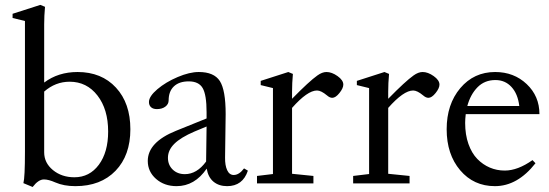

<svg xmlns="http://www.w3.org/2000/svg" viewBox="-20 -746 2235 781"><path d="M112.8 14.6 75.2 -1Q81.5 -24.4 81.5 -128.9V-660.6L31.2 -672.9V-689.9L144 -726.1L163.1 -718.3Q159.7 -681.6 159.7 -646.5V-410.2Q216.8 -453.1 295.4 -453.1Q393.1 -453.1 451.7 -389.6Q510.3 -326.2 510.3 -220.2Q510.3 -113.8 450 -51.3Q389.6 11.2 286.6 11.2Q239.7 11.2 205.1 -3.9Q177.7 -16.1 158.7 -16.1Q136.2 -16.1 112.8 14.6ZM159.7 -126.5Q159.7 -83.5 195.3 -54.2Q231 -24.9 282.7 -24.9Q344.2 -24.9 382.1 -75.9Q419.9 -127 419.9 -210.9Q419.9 -301.3 376.5 -357.4Q333 -413.6 263.2 -413.6Q205.6 -413.6 159.7 -373.5Z M698.2 11.2Q648.4 11.2 614.7 -18.3Q581.1 -47.9 581.1 -91.3Q581.1 -167.5 695.8 -213.9L820.3 -264.2V-289.6Q820.3 -360.4 804.4 -387.7Q788.6 -415 747.6 -415Q709 -415 687.5 -394.8Q666 -374.5 666 -337.9Q666 -322.3 652.6 -312.3Q639.2 -302.2 618.2 -302.2Q603 -302.2 594.5 -309.8Q585.9 -317.4 585.9 -331.1Q585.9 -354 620.1 -383.1Q654.3 -412.1 702.6 -432.6Q751 -453.1 788.6 -453.1Q850.6 -453.1 874.3 -416.3Q897.9 -379.4 897.9 -282.2Q897.9 -251.5 895.5 -105Q895 -73.2 904.1 -53.7Q913.1 -34.2 930.7 -34.2Q952.6 -34.2 972.7 -61L988.3 -51.8Q967.3 11.2 903.8 11.2Q870.6 11.2 848.6 -6.8Q826.7 -24.9 820.8 -60.1Q772 11.2 698.2 11.2ZM663.1 -104Q663.1 -75.2 682.4 -56.4Q701.7 -37.6 731.9 -37.6Q780.8 -37.6 818.4 -88.9Q819.3 -135.7 820.3 -231.4L771 -210.9Q715.3 -187 689.2 -161.1Q663.1 -135.3 663.1 -104Z M1025.4 0V-30.3L1090.3 -38.1V-387.7L1040.5 -399.9V-417L1152.8 -453.1L1171.4 -445.3Q1168 -407.7 1168 -373V-344.2Q1237.8 -415.5 1271 -439Q1290.5 -453.1 1308.1 -453.1Q1329.6 -453.1 1353 -436.5Q1376.5 -419.9 1376.5 -401.9Q1376.5 -387.2 1360.8 -367.7Q1345.2 -348.1 1331.5 -348.1Q1321.3 -348.1 1310.1 -357.9Q1286.1 -377.9 1269.5 -377.9Q1230.5 -377.9 1168 -307.1V-39.1L1254.9 -30.3V0Z M1416.5 0V-30.3L1481.4 -38.1V-387.7L1431.6 -399.9V-417L1543.9 -453.1L1562.5 -445.3Q1559.1 -407.7 1559.1 -373V-344.2Q1628.9 -415.5 1662.1 -439Q1681.6 -453.1 1699.2 -453.1Q1720.7 -453.1 1744.1 -436.5Q1767.6 -419.9 1767.6 -401.9Q1767.6 -387.2 1752 -367.7Q1736.3 -348.1 1722.7 -348.1Q1712.4 -348.1 1701.2 -357.9Q1677.2 -377.9 1660.6 -377.9Q1621.6 -377.9 1559.1 -307.1V-39.1L1646 -30.3V0Z M1993.2 11.2Q1906.7 11.2 1851.8 -53.5Q1796.9 -118.2 1796.9 -220.2Q1796.9 -321.8 1852.3 -387.5Q1907.7 -453.1 1994.1 -453.1Q2070.3 -453.1 2122.3 -404.1Q2174.3 -355 2174.3 -281.7H1874.5Q1872.1 -261.2 1872.1 -246.1Q1872.1 -198.2 1885.5 -160.4Q1898.9 -122.6 1921.6 -99.4Q1944.3 -76.2 1972.7 -64.2Q2001 -52.2 2033.2 -52.2Q2085.9 -52.2 2146 -94.7L2158.2 -82Q2085 11.2 1993.2 11.2ZM1995.1 -420.4Q1951.2 -420.4 1922.4 -391.1Q1893.6 -361.8 1880.9 -314.9H2092.3Q2086.4 -364.3 2060.5 -392.3Q2034.7 -420.4 1995.1 -420.4Z"/></svg>

Font: Elstob 10pt
Style: Regular
Weight: 400
Designer: Peter S. Baker
Version: Version 1.015